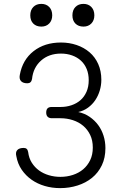

<svg xmlns="http://www.w3.org/2000/svg" viewBox="-20 -959 640 989"><path d="M82 -573Q96 -651 153 -695.5Q210 -740 294 -740Q337 -740 375 -727Q413 -714 441.5 -689.5Q470 -665 486 -629Q502 -593 502 -548Q502 -520 494 -493Q486 -466 471 -443.5Q456 -421 433.5 -404.5Q411 -388 383 -382Q416 -375 442 -357Q468 -339 486 -314.5Q504 -290 513.5 -259.5Q523 -229 523 -196Q523 -146 504.5 -107.5Q486 -69 454 -43Q422 -17 379.5 -3.5Q337 10 290 10Q248 10 210.5 -1Q173 -12 143 -33Q113 -54 92 -84.5Q71 -115 64 -155Q59 -175 69 -186Q79 -197 102 -197Q112 -197 117.5 -192Q123 -187 125 -176Q129 -144 144 -120.5Q159 -97 181 -81Q203 -65 231.5 -56.5Q260 -48 291 -48Q325 -48 355.5 -58Q386 -68 408.5 -87Q431 -106 444.5 -134Q458 -162 458 -199Q458 -236 444.5 -264Q431 -292 408.5 -311Q386 -330 355.5 -340Q325 -350 291 -350H247Q233 -350 225.5 -357.5Q218 -365 218 -379Q218 -394 225 -401Q232 -408 247 -408H293Q322 -408 348.5 -417Q375 -426 394.5 -443Q414 -460 425.5 -486Q437 -512 437 -546Q437 -578 426.5 -603.5Q416 -629 397 -646.5Q378 -664 351.5 -673.5Q325 -683 294 -683Q232 -683 191.5 -647Q151 -611 145 -552Q143 -541 137 -535.5Q131 -530 121 -530Q99 -530 88.5 -541Q78 -552 82 -573ZM410 -822Q384 -822 368.5 -837.5Q353 -853 353 -880Q353 -907 368.5 -923Q384 -939 410 -939Q435 -939 450.5 -923Q466 -907 466 -880Q466 -854 450.5 -838Q435 -822 410 -822ZM193 -822Q167 -822 151.5 -837.5Q136 -853 136 -880Q136 -907 151.5 -923Q167 -939 193 -939Q218 -939 233.5 -923Q249 -907 249 -880Q249 -854 233.5 -838Q218 -822 193 -822Z"/></svg>

Font: Maple Mono ExtraLight
Style: Regular
Weight: 275
Monospace: yes
Designer: subframe7536
Version: Version 7.000